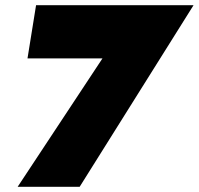

<svg xmlns="http://www.w3.org/2000/svg" viewBox="-20 -720 766 740"><path d="M86 -495H375L48 0H287L726 -700H119Z"/></svg>

Font: Jost* Black
Style: Italic
Weight: 900
Italic angle: -10°
Version: Version 3.7